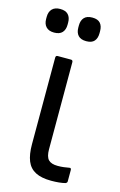

<svg xmlns="http://www.w3.org/2000/svg" viewBox="-127 -722 486 778"><g transform="rotate(15 116.0 -333.0)"><path d="M170 8Q129 8 104 -5Q79 -18 68 -45Q57 -72 57 -115V-478Q57 -487 65 -487H121Q129 -487 129 -478V-113Q129 -82 141 -69.5Q153 -57 180 -57Q194 -57 205.5 -58.5Q217 -60 228 -62Q236 -64 236 -54V-7Q236 -1 229 2Q218 5 202.5 6.5Q187 8 170 8ZM26 -575Q4 -575 -7.5 -587Q-19 -599 -19 -620V-629Q-19 -650 -7.5 -662Q4 -674 26 -674Q49 -674 60 -662Q71 -650 71 -629V-620Q71 -599 60 -587Q49 -575 26 -575ZM161 -575Q138 -575 127 -587Q116 -599 116 -620V-629Q116 -650 127 -662Q138 -674 161 -674Q184 -674 194.5 -662Q205 -650 205 -629V-620Q205 -599 194.5 -587Q184 -575 161 -575Z"/></g></svg>

Font: Sofia Sans Condensed
Style: Regular
Weight: 400
Designer: Botio Nikoltchev, Ani Petrova
Foundry: lettersoup
Version: Version 4.100